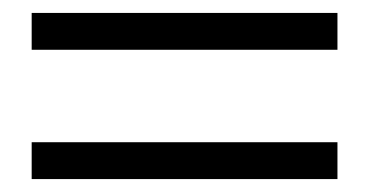

<svg xmlns="http://www.w3.org/2000/svg" viewBox="-20 -478 571 297"><path d="M502 -201H29V-258H502ZM502 -401H29V-458H502Z"/></svg>

Font: TypoPRO Source Serif Pro
Style: Regular
Weight: 400
Designer: Frank Grießhammer
Foundry: Adobe Systems Incorporated
Version: Version 1.017;PS 1.0;hotconv 1.0.79;makeotf.lib2.5.61930